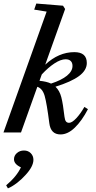

<svg xmlns="http://www.w3.org/2000/svg" viewBox="-23 -745 542 1080"><path d="M-3.4 0 239.3 -679.7 169.4 -690.9 181.2 -725.1 331.5 -712.9 343.3 -694.3 231.4 -381.3Q307.1 -451.7 395 -451.7Q465.3 -451.7 465.3 -390.6Q465.3 -349.6 421.4 -317.1Q377.4 -284.7 289.1 -257.3Q312.5 -234.9 322 -197.8Q331.5 -160.6 339.8 -87.9Q342.3 -68.8 348.4 -61.5Q354.5 -54.2 365.7 -54.2Q381.8 -54.2 405.8 -79.6Q429.7 -105 451.7 -143.6L471.7 -130.9Q437.5 -65.4 397.9 -27.1Q358.4 11.2 317.4 11.2Q262.2 11.2 254.4 -52.2Q240.2 -163.6 228.3 -205.3Q216.3 -247.1 187 -256.8L95.2 0ZM346.2 -411.6Q318.8 -411.6 283.4 -388.4Q248 -365.2 211.9 -326.2L199.2 -290.5Q239.7 -286.6 264.2 -274.9Q322.8 -293.9 353.8 -319.3Q384.8 -344.7 384.8 -374Q384.8 -392.1 374.8 -401.9Q364.7 -411.6 346.2 -411.6ZM21.5 314.5 11.7 297.4Q70.8 247.6 94.7 196.3Q55.7 178.2 55.7 150.9Q55.7 130.4 72 116Q88.4 101.6 111.8 101.6Q135.3 101.6 150.1 116.7Q165 131.8 165 153.8Q165 191.4 120.6 239.3Q99.6 263.2 71.8 284.4Q43.9 305.7 21.5 314.5Z"/></svg>

Font: Elstob 10pt SemiBold
Style: Italic
Weight: 600
Italic angle: -20°
Designer: Peter S. Baker
Version: Version 1.015